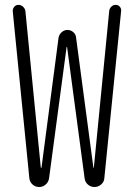

<svg xmlns="http://www.w3.org/2000/svg" viewBox="-20 -750 540 770"><path d="M97.7 -35.2 31.2 -704.1Q30.3 -714.8 37.1 -722.7Q43.9 -730.5 53.7 -730.5Q64.5 -730.5 72.8 -722.7Q81.1 -714.8 82 -704.1L143.6 -78.1Q143.6 -77.1 145 -77.1Q146.5 -77.1 146.5 -78.1L214.8 -598.6Q216.8 -611.3 227.1 -620.6Q237.3 -629.9 250.5 -629.9Q263.7 -629.9 273.9 -621.1Q284.2 -612.3 285.2 -598.6L354.5 -78.1Q354.5 -77.1 355.5 -77.1Q356.4 -77.1 356.4 -78.1L418 -706.1Q418.9 -715.8 426.3 -723.1Q433.6 -730.5 444.3 -730.5Q454.1 -730.5 460.4 -723.1Q466.8 -715.8 465.8 -706.1L398.4 -35.2Q397.5 -20.5 385.7 -10.3Q374 0 358.9 0Q343.8 0 332.5 -9.8Q321.3 -19.5 319.3 -35.2L249 -561.5H248H247.1L176.8 -35.2Q174.8 -20.5 163.6 -10.3Q152.3 0 137.2 0Q122.1 0 110.8 -9.8Q99.6 -19.5 97.7 -35.2Z"/></svg>

Font: Rounded-X Mgen+ 2m light
Style: Regular
Weight: 200
Designer: [Source Han Sans]
Ryoko NISHIZUKA  (kana & ideographs); Paul D. Hunt (Latin, Greek & Cyrillic); Wenlong ZHANG  (bopomofo
Version: Version 1.059.20150602